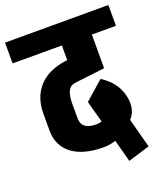

<svg xmlns="http://www.w3.org/2000/svg" viewBox="-168 -758 848 981"><g transform="rotate(-20 256.0 -267.5)"><path d="M-25 -547V-660H537V-547ZM270 15Q155 15 95 -31.5Q35 -78 35 -160L191 -170Q191 -151 199 -137Q207 -123 224.5 -115.5Q242 -108 270 -108ZM35 -159V-253H191V-169ZM35 -252Q35 -341 86.5 -397.5Q138 -454 239 -467V-344Q212 -339 201.5 -314.5Q191 -290 191 -252ZM239 -344V-467L406 -487V-364ZM243 -447V-630H406V-447ZM464 -199Q483 -127 450 -81.5Q417 -36 328 -12L303 -106Q325 -112 330 -126.5Q335 -141 329 -163ZM370 -319Q444 -272 464 -199L329 -163Q321 -193 279 -232ZM370 -319 425 -114 309 -83 269 -230ZM365 125 278 -200 400 -223 483 89ZM268 15V-108Q291 -108 313.5 -116Q336 -124 358 -138V-5Q330 6 309 10.5Q288 15 268 15Z"/></g></svg>

Font: Akshar Light
Style: Bold
Weight: 700
Version: Version 1.100